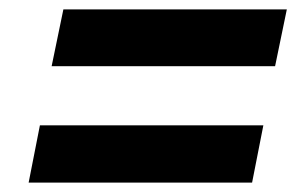

<svg xmlns="http://www.w3.org/2000/svg" viewBox="-20 -554 639 409"><path d="M115 -534H591L566 -413H90ZM65 -287H541L517 -165H41Z"/></svg>

Font: Montserrat Alternates
Style: Bold Italic
Weight: 700
Italic angle: -11.3°
Designer: Julieta Ulanovsky
Foundry: Julieta Ulanovsky
Version: Version 7.200